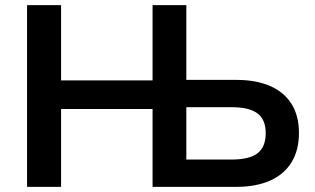

<svg xmlns="http://www.w3.org/2000/svg" viewBox="-20 -725 1223 745"><path d="M85 0V-705H217V-413H572V-705H703V-415H898Q973 -415 1027.5 -391.5Q1082 -368 1111 -322Q1140 -276 1140 -209Q1140 -142 1111 -95Q1082 -48 1027.5 -24Q973 0 898 0H572V-302H217V0ZM703 -106H880Q948 -106 979.5 -130.5Q1011 -155 1011 -208Q1011 -261 979 -285Q947 -309 880 -309H703Z"/></svg>

Font: Nunito Sans 10pt
Style: Bold
Weight: 700
Designer: Vernon Adams
Foundry: Vernon Adams
Version: Version 3.101;gftools[0.9.27]